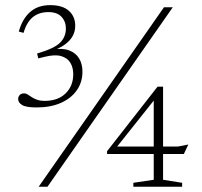

<svg xmlns="http://www.w3.org/2000/svg" viewBox="-20 -710 769 730"><path d="M127 0 603.5 -682.5H637L160.5 0ZM119 -301.5Q79 -301.5 64 -310.8Q49 -320 49 -333.5Q49 -342.5 55 -348.8Q61 -355 72.5 -355Q78.5 -355 85.2 -350.8Q92 -346.5 100.5 -340.8Q109 -335 121 -330.8Q133 -326.5 150 -326.5Q200.5 -326.5 229.5 -355Q258.5 -383.5 258.5 -428Q258.5 -453.5 247.2 -471.8Q236 -490 212.2 -496.8Q188.5 -503.5 150 -494L125.5 -488L121 -506.5Q186.5 -525.5 208.5 -547.8Q230.5 -570 230.5 -601.5Q230.5 -628 214 -646Q197.5 -664 164 -664Q128.5 -664 105 -645Q81.5 -626 69.5 -585L51.5 -590Q64.5 -637.5 94 -664Q123.5 -690.5 171 -690.5Q217.5 -690.5 241.8 -669Q266 -647.5 266 -612Q266 -579 242.8 -554.8Q219.5 -530.5 179 -517L179.5 -522Q218 -528 243.2 -518.2Q268.5 -508.5 281 -487.5Q293.5 -466.5 293.5 -437.5Q293.5 -397.5 272 -366.8Q250.5 -336 211.5 -318.8Q172.5 -301.5 119 -301.5ZM564.5 -345 583.5 -351.5 410.5 -134 407 -153H657L696 -160.5L679 -124.5H387V-135L579 -380.5H600V-26.5L672.5 -15V0H487V-15L564.5 -26.5Z"/></svg>

Font: Newsreader ExtraLight
Style: Regular
Weight: 250
Designer: Hugues Gentile
Foundry: Production Type
Version: Version 1.003